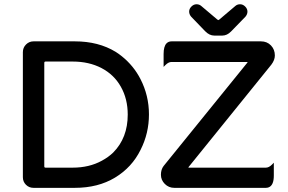

<svg xmlns="http://www.w3.org/2000/svg" viewBox="-20 -884 1366 910"><path d="M585.4 -340.8Q585.4 -415.5 552.7 -473.1Q520.5 -530.3 461.2 -561.3Q401.9 -592.3 324.2 -592.3H196.3Q192.9 -592.3 191.4 -590.8Q189.9 -588.9 189.9 -585.9V-95.7Q189.9 -92.3 191.4 -90.8Q192.9 -89.4 196.3 -89.4H324.2Q402.8 -89.4 462.4 -122.1Q494.1 -139.2 516.6 -161.1Q585.4 -230.5 585.4 -340.8ZM755.4 -97.2 1151.4 -585.9 1153.8 -588.9V-589.4Q1152.8 -590.3 1149.4 -590.3H793Q778.8 -590.3 764.6 -576.2L755.4 -566.9V-627.9Q755.4 -664.6 769.5 -678.7Q778.8 -688 793 -688H1216.8Q1245.6 -688 1264.2 -668.7Q1282.7 -649.4 1282.7 -621.1Q1282.7 -599.6 1266.1 -577.6L875 -93.8L872.6 -90.8V-90.3Q873.5 -89.4 877 -89.4H1240.2Q1254.4 -89.4 1268.6 -103.5L1277.8 -112.8V-51.8Q1277.8 -5.4 1253.4 3.9Q1247.1 6.3 1240.2 6.3H805.7Q779.8 6.3 761.2 -12.2Q742.7 -30.8 742.7 -55.7Q742.7 -80.6 755.4 -97.2ZM88.4 -43.9V-636.7Q88.4 -658.2 103.3 -673.1Q118.2 -688 138.7 -688H335Q446.8 -688 528.3 -638.2Q542.5 -629.4 557.6 -617.2Q613.3 -572.3 645.5 -509.8Q686 -431.2 686 -341.8Q686 -252.4 646.5 -174.3Q605.5 -90.8 525.1 -42.2Q444.8 6.3 335 6.3H138.7Q117.7 6.3 103 -8.3Q88.4 -22.9 88.4 -43.9ZM885.7 -805.2Q876.5 -816.4 876.5 -829.3Q876.5 -842.3 887.2 -853Q897.9 -863.8 911.4 -863.8Q924.8 -863.8 934.1 -855.5Q972.2 -823.7 1009.8 -791.5L1014.6 -788.6L1019 -791L1095.2 -855.5Q1104.5 -863.8 1117.9 -863.8Q1131.3 -863.8 1142.1 -853Q1152.8 -842.3 1152.8 -829.1Q1152.8 -816.4 1143.6 -805.2Q1075.7 -734.9 1075.2 -734.9Q1056.2 -715.3 1033.2 -715.3H996.1Q972.2 -715.3 952.1 -736.3Z"/></svg>

Font: YuPearl-Medium
Style: Medium
Weight: 500
Designer: Max Yao
Foundry: Max-Everyday
Version: Version 1.011; ttfautohint (v1.8.3)